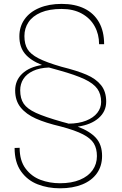

<svg xmlns="http://www.w3.org/2000/svg" viewBox="-20 -741 637 1002"><path d="M512.7 72.8Q512.7 125.5 485.6 163.6Q458.5 201.7 408.9 221.7Q359.4 241.7 293 241.7Q230 241.7 176.5 220.9Q123 200.2 89.6 153.1Q56.2 106 56.2 31.2L82.5 30.3Q82.5 97.2 113.3 138.4Q144 179.7 191.4 197.5Q238.8 215.3 293 215.3Q353.5 215.3 397 197.3Q440.4 179.2 463.1 147.2Q485.8 115.2 485.8 73.7Q485.8 34.7 470 8.1Q454.1 -18.6 413.3 -39.8Q372.6 -61 296.4 -81.1Q217.8 -99.6 167 -122.3Q116.2 -145 87.6 -180.4Q59.1 -215.8 59.1 -269Q59.1 -321.8 96.2 -356.7Q133.3 -391.6 199.2 -401.9Q139.6 -425.3 110.4 -460.4Q81.1 -495.6 81.1 -551.3Q81.1 -602.1 108.2 -640.4Q135.3 -678.7 185.3 -699.7Q235.4 -720.7 301.8 -720.7Q371.1 -720.7 420.7 -696.3Q470.2 -671.9 496.8 -624.8Q523.4 -577.6 523.4 -510.3H497.1Q497.1 -562 474.1 -603.8Q451.2 -645.5 407.2 -669.9Q363.3 -694.3 301.8 -694.3Q236.8 -694.3 193.4 -675.8Q149.9 -657.2 128.7 -625.2Q107.4 -593.3 107.4 -552.7Q107.4 -511.2 123.5 -484.6Q139.6 -458 180.7 -436.8Q221.7 -415.5 300.8 -392.6Q382.8 -372.1 431.6 -351.1Q480.5 -330.1 507.3 -296.6Q534.2 -263.2 534.2 -210.4Q534.2 -159.2 494.4 -124.5Q454.6 -89.8 385.7 -80.1Q450.2 -55.7 481.4 -20.5Q512.7 14.6 512.7 72.8ZM304.7 -105 326.7 -99.1Q330.6 -97.7 338.4 -95.7Q391.1 -96.2 429.4 -111.3Q467.8 -126.5 487.8 -152.1Q507.8 -177.7 507.8 -209Q507.8 -250 487.8 -277.8Q467.8 -305.7 420.9 -327.9Q374 -350.1 288.1 -374Q254.9 -382.8 235.4 -388.7Q185.5 -386.7 151.9 -370.6Q118.2 -354.5 101.8 -328.6Q85.4 -302.7 85.4 -270Q85.4 -226.6 103.8 -199.7Q122.1 -172.9 167.7 -151.9Q213.4 -130.9 304.7 -105Z"/></svg>

Font: Heebo Thin
Style: Regular
Weight: 250
Designer: Oded Ezer
Foundry: Meir Sadan
Version: Version 2.001; ttfautohint (v1.5.14-ce02) -l 8 -r 50 -G 200 